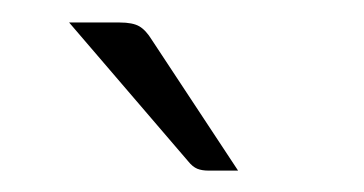

<svg xmlns="http://www.w3.org/2000/svg" viewBox="-20 -736 332 175"><path d="M89 -715.5Q101 -715.5 107 -712Q113 -708.5 118.5 -699.5L197 -580.5H170Q164 -580.5 159.8 -582.2Q155.5 -584 151.5 -589L43 -715.5Z"/></svg>

Font: Lato Light
Style: Regular
Weight: 300
Designer: Lukasz Dziedzic
Foundry: Lukasz Dziedzic
Version: Version 1.104; Western+Polish opensource